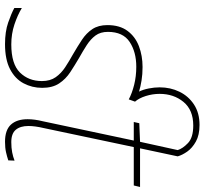

<svg xmlns="http://www.w3.org/2000/svg" viewBox="-45 -760 815 765"><g transform="rotate(90 362.5 -377.5)"><path d="M156 10Q106 10 70 -2.5Q34 -15 12 -27V-57Q40 -40 77.5 -27.5Q115 -15 157 -15Q235 -15 269 -49.5Q303 -84 303 -137Q303 -170 287.5 -192Q272 -214 247.5 -230Q223 -246 196 -261Q165 -279 138.5 -296.5Q112 -314 96 -338Q80 -362 80 -398Q80 -447 103 -478Q126 -509 164 -523.5Q202 -538 247 -538Q276 -538 300.5 -534Q325 -530 345 -524Q337 -540 332.5 -562.5Q328 -585 328 -606Q328 -649 345.5 -685Q363 -721 396.5 -743Q430 -765 478 -765Q518 -765 544 -750.5Q570 -736 584 -716Q598 -696 603 -678L571 -528H725L719 -503H566L490 -143Q486 -126 484 -111Q482 -96 482 -83Q482 -51 497 -33Q512 -15 546 -15Q569 -15 587 -18.5Q605 -22 620 -28L619 -3Q604 2 586.5 6Q569 10 545 10Q498 10 476.5 -13.5Q455 -37 455 -80Q455 -94 457 -109Q459 -124 463 -140L540 -503H466L471 -525L545 -528L578 -678Q572 -698 550 -719Q528 -740 480 -740Q418 -740 386 -701Q354 -662 354 -606Q354 -578 362.5 -551Q371 -524 385 -508L376 -483Q352 -496 318 -504.5Q284 -513 246 -513Q187 -513 147 -486.5Q107 -460 107 -400Q107 -370 121.5 -350.5Q136 -331 160 -315.5Q184 -300 211 -285Q240 -268 267.5 -250Q295 -232 312.5 -205.5Q330 -179 330 -138Q330 -98 312 -64Q294 -30 255.5 -10Q217 10 156 10Z"/></g></svg>

Font: Noto Sans Disp Thin
Style: Italic
Weight: 100
Italic angle: -12°
Designer: Monotype Design Team
Foundry: Monotype Imaging Inc.
Version: Version 2.000;GOOG;noto-source:20170915:90ef993387c0